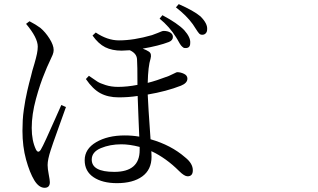

<svg xmlns="http://www.w3.org/2000/svg" viewBox="-20 -852 1540 931"><path d="M753.9 -761.7 767.6 -778.3Q840.8 -739.3 873 -706.1Q905.3 -669.9 902.3 -642.6Q902.3 -617.2 877 -619.1Q873 -619.1 870.1 -620.6Q867.2 -622.1 864.3 -625Q861.3 -627.9 858.4 -630.9Q855.5 -633.8 852.5 -639.2Q849.6 -644.5 847.2 -648.4Q844.7 -652.3 840.8 -659.7Q836.9 -667 834 -670.9Q801.8 -722.7 753.9 -761.7ZM106.4 -736.3 123 -749Q153.3 -733.4 175.8 -716.8Q200.2 -696.3 220.2 -664.6Q240.2 -632.8 240.2 -609.4Q240.2 -598.6 235.4 -586.4Q230.5 -574.2 218.8 -549.8Q207 -525.4 197.3 -500Q174.8 -447.3 154.3 -372.1Q133.8 -296.9 133.8 -231.4Q133.8 -169.9 154.3 -127Q165 -106.4 177.7 -126Q186.5 -140.6 204.6 -180.2Q222.7 -219.7 247.6 -275.9Q272.5 -332 277.3 -342.8L299.8 -333Q292 -310.5 262.2 -228Q232.4 -145.5 225.6 -123Q210.9 -78.1 210.9 -51.8Q210.9 -34.2 216.3 -6.3Q221.7 21.5 221.7 31.2Q221.7 58.6 196.3 58.6Q168.9 58.6 146.5 22.5Q124 -14.6 106.4 -78.1Q88.9 -141.6 88.9 -217.8Q88.9 -243.2 90.3 -269Q91.8 -294.9 95.7 -321.3Q99.6 -347.7 103 -366.7Q106.4 -385.7 112.3 -411.6Q118.2 -437.5 121.1 -448.2Q124 -459 130.4 -483.4Q136.7 -507.8 136.7 -508.8Q138.7 -514.6 147 -543.5Q155.3 -572.3 159.2 -591.3Q163.1 -610.4 163.1 -626Q163.1 -668.9 106.4 -736.3ZM657.2 -124V-139.6Q608.4 -152.3 568.4 -152.3Q513.7 -152.3 469.2 -133.8Q424.8 -115.2 424.8 -78.1Q424.8 -18.6 534.2 -18.6Q657.2 -18.6 657.2 -124ZM428.7 -679.7 444.3 -694.3Q501 -656.2 556.6 -656.2Q628.9 -656.2 716.8 -681.6Q731.4 -686.5 744.1 -691.9Q756.8 -697.3 763.2 -699.7Q769.5 -702.1 773.4 -702.1Q793 -702.1 805.7 -694.3Q818.4 -686.5 818.4 -672.9Q818.4 -656.2 798.8 -648.4Q751 -629.9 671.9 -616.2Q690.4 -609.4 702.1 -601.6Q716.8 -591.8 710 -567.4Q698.2 -531.2 696.3 -450.2Q736.3 -460 797.9 -483.4Q808.6 -488.3 818.8 -493.2Q829.1 -498 833 -500Q836.9 -502 839.8 -502Q855.5 -502 872.1 -494.1Q888.7 -486.3 888.7 -470.7Q888.7 -449.2 857.4 -436.5Q788.1 -409.2 696.3 -393.6Q698.2 -341.8 710 -176.8Q809.6 -148.4 877.9 -88.9Q915 -59.6 915 -26.4Q915 2.9 889.6 2.9Q874 2.9 848.6 -22.5Q785.2 -85.9 713.9 -119.1Q714.8 -109.4 714.8 -91.8Q714.8 -29.3 669.9 3.4Q625 36.1 546.9 36.1Q476.6 36.1 433.6 7.3Q390.6 -21.5 390.6 -75.2Q390.6 -129.9 446.3 -162.6Q502 -195.3 585 -195.3Q621.1 -195.3 655.3 -189.5Q654.3 -211.9 651.4 -282.7Q648.4 -353.5 647.5 -386.7Q603.5 -379.9 555.7 -379.9Q503.9 -379.9 466.8 -399.9Q429.7 -419.9 396.5 -468.8L411.1 -484.4Q440.4 -463.9 452.6 -456.1Q464.8 -448.2 492.2 -439.5Q519.5 -430.7 552.7 -430.7Q595.7 -430.7 646.5 -440.4Q646.5 -539.1 644.5 -563.5Q643.6 -592.8 609.4 -608.4Q582 -606.4 570.3 -606.4Q523.4 -606.4 490.2 -623Q457 -639.6 428.7 -679.7ZM833 -816.4 846.7 -832Q919.9 -799.8 952.1 -772.5Q987.3 -737.3 984.4 -709Q984.4 -697.3 977.1 -689.9Q969.7 -682.6 959 -683.6Q951.2 -683.6 945.3 -689.9Q939.5 -696.3 929.7 -711.9Q919.9 -727.5 915 -734.4Q884.8 -776.4 833 -816.4Z"/></svg>

Font: Bpmf Zihi Serif Regular
Style: Regular
Weight: 400
Foundry: But Ko
Version: Version 1.320